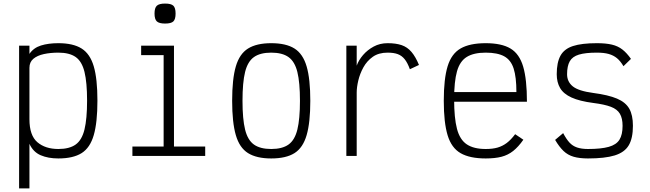

<svg xmlns="http://www.w3.org/2000/svg" viewBox="-20 -874 3640 1076"><path d="M87 182V-618H145V-572Q168 -606 209.5 -619Q251 -632 307 -632Q390 -632 437.5 -602Q485 -572 505.5 -502Q526 -432 526 -310Q526 -188 505.5 -117Q485 -46 437.5 -16Q390 14 307 14Q250 14 208 -4Q166 -22 145 -68V182ZM307 -39Q369 -39 404 -64Q439 -89 453.5 -148.5Q468 -208 468 -310Q468 -412 453.5 -471Q439 -530 404 -554.5Q369 -579 307 -579Q263 -579 226 -571Q189 -563 167 -544.5Q145 -526 145 -494V-206Q145 -115 189.5 -77Q234 -39 307 -39Z M897 0V-601L933 -565H771V-618H955V0ZM722 0V-53H1130V0ZM905 -742Q872 -742 859 -754Q846 -766 846 -798Q846 -830 859 -842Q872 -854 905 -854Q939 -854 951.5 -842Q964 -830 964 -798Q964 -766 951.5 -754Q939 -742 905 -742Z M1500 14Q1418 14 1370 -16Q1322 -46 1301.5 -117Q1281 -188 1281 -309Q1281 -431 1301.5 -501.5Q1322 -572 1370 -602Q1418 -632 1500 -632Q1583 -632 1630.5 -602Q1678 -572 1698.5 -501.5Q1719 -431 1719 -309Q1719 -188 1698.5 -117Q1678 -46 1630.5 -16Q1583 14 1500 14ZM1500 -39Q1562 -39 1597 -64Q1632 -89 1646.5 -148Q1661 -207 1661 -309Q1661 -412 1646.5 -470.5Q1632 -529 1597 -554Q1562 -579 1500 -579Q1438 -579 1403 -554Q1368 -529 1353.5 -470.5Q1339 -412 1339 -309Q1339 -207 1353.5 -148Q1368 -89 1403 -64Q1438 -39 1500 -39Z M1921 0V-618H1979V-506Q1990 -537 2014.5 -565.5Q2039 -594 2074 -613Q2109 -632 2152 -632Q2199 -632 2231 -621Q2263 -610 2286 -583Q2309 -556 2328 -510L2277 -486Q2264 -522 2248 -542Q2232 -562 2209.5 -570.5Q2187 -579 2152 -579Q2102 -579 2069 -555.5Q2036 -532 2016.5 -496.5Q1997 -461 1988 -423Q1979 -385 1979 -355V0Z M2702 14Q2613 14 2561.5 -15.5Q2510 -45 2488.5 -116Q2467 -187 2467 -309Q2467 -432 2488.5 -502.5Q2510 -573 2561.5 -602.5Q2613 -632 2702 -632Q2791 -632 2841 -602Q2891 -572 2912 -500.5Q2933 -429 2933 -304H2496V-358H2874Q2874 -442 2858.5 -490Q2843 -538 2805.5 -558.5Q2768 -579 2702 -579Q2635 -579 2596 -555Q2557 -531 2541 -474Q2525 -417 2525 -318Q2525 -213 2541 -152Q2557 -91 2596 -65Q2635 -39 2702 -39Q2741 -39 2768.5 -47Q2796 -55 2819.5 -72.5Q2843 -90 2867 -122L2913 -91Q2885 -51 2856 -28Q2827 -5 2790.5 4.5Q2754 14 2702 14Z M3275 14Q3228 14 3195 4.5Q3162 -5 3138 -28Q3114 -51 3091 -90L3136 -128Q3154 -94 3171.5 -75Q3189 -56 3214 -47.5Q3239 -39 3275 -39Q3349 -39 3391.5 -51Q3434 -63 3451.5 -91Q3469 -119 3469 -169Q3469 -211 3454 -236.5Q3439 -262 3403.5 -275.5Q3368 -289 3305 -297Q3228 -307 3183 -327.5Q3138 -348 3119 -380.5Q3100 -413 3100 -458Q3100 -524 3121 -562Q3142 -600 3191 -616Q3240 -632 3325 -632Q3375 -632 3409 -624Q3443 -616 3468 -596.5Q3493 -577 3516 -544L3474 -503Q3457 -532 3437.5 -548Q3418 -564 3391.5 -571.5Q3365 -579 3325 -579Q3261 -579 3224.5 -568Q3188 -557 3173 -530.5Q3158 -504 3158 -458Q3158 -416 3190 -390Q3222 -364 3305 -353Q3389 -342 3437.5 -321.5Q3486 -301 3506.5 -265Q3527 -229 3527 -169Q3527 -99 3503.5 -59.5Q3480 -20 3425 -3Q3370 14 3275 14Z"/></svg>

Font: Victor Mono Thin ExtraLight
Style: Regular
Weight: 250
Monospace: yes
Version: Version 1.561;gftools[0.9.30]